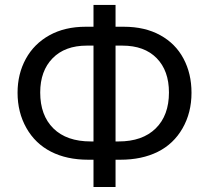

<svg xmlns="http://www.w3.org/2000/svg" viewBox="-20 -744 844 774"><path d="M356.9 -560.1H330.1Q241.7 -560.1 191.9 -509Q142.1 -458 142.1 -371.1Q142.1 -278.8 195.3 -226.3Q248.5 -173.8 346.2 -173.8H356.9ZM445.8 -173.8H458Q554.2 -173.8 607.7 -226.3Q661.1 -278.8 661.1 -371.1Q661.1 -459 611.6 -509.5Q562 -560.1 473.1 -560.1H445.8ZM356.9 -724.1H445.8V-636.2H479Q564 -636.2 625.7 -602.3Q687.5 -568.4 719.7 -507.8Q752 -447.3 752 -370.1Q752 -289.6 715.8 -226.6Q679.7 -163.6 615.7 -131.8Q551.8 -100.1 464.8 -100.1H445.8V9.8H356.9V-100.1H335.9Q249 -100.1 185.5 -132.6Q122.1 -165 86.4 -228Q50.8 -291 50.8 -370.1Q50.8 -445.8 84 -506.6Q117.2 -567.4 179.2 -601.8Q241.2 -636.2 325.2 -636.2H356.9Z"/></svg>

Font: NotoSans
Style: Regular
Weight: 400
Designer: Monotype Design team
Foundry: Monotype Imaging Inc.
Version: Version 1.04; ttfautohint (v1.4.1)